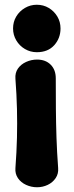

<svg xmlns="http://www.w3.org/2000/svg" viewBox="-20 -770 310 809"><path d="M136 19Q112 19 90 9Q68 -1 55.5 -19.5Q43 -38 45 -62Q50 -129 51.5 -189.5Q53 -250 51.5 -311Q50 -372 45 -438Q43 -463 55.5 -481Q68 -499 90 -509Q112 -519 136 -519Q172 -519 193.5 -497.5Q215 -476 215 -440Q215 -373 215.5 -312Q216 -251 218 -190Q220 -129 225 -62Q227 -38 214.5 -19.5Q202 -1 181 9Q160 19 136 19ZM135 -550Q108 -550 85 -563.5Q62 -577 48.5 -600Q35 -623 35 -650Q35 -678 48.5 -700.5Q62 -723 85 -736.5Q108 -750 135 -750Q163 -750 185.5 -736.5Q208 -723 221.5 -700.5Q235 -678 235 -650Q235 -609 208.5 -579.5Q182 -550 135 -550Z"/></svg>

Font: Winky Sans
Style: Bold
Weight: 700
Designer: Simon Atzbach
Foundry: typofactur
Version: Version 1.205